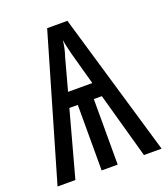

<svg xmlns="http://www.w3.org/2000/svg" viewBox="-134 -807 783 900"><g transform="rotate(-20 257.5 -357.0)"><path d="M307 -714 517 0H429L338 -327H298V0H218V-327H176L87 0H-2L206 -714ZM256 -637Q254 -617 250 -598Q246 -579 240 -562L196 -400H317L272 -563Q268 -580 263.5 -598.5Q259 -617 256 -637Z"/></g></svg>

Font: Noto Sans ExtraCondensed
Style: Regular
Weight: 400
Width: 2
Designer: Monotype Design Team
Foundry: Monotype Imaging Inc.
Version: Version 2.013; ttfautohint (v1.8.4.7-5d5b)